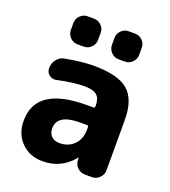

<svg xmlns="http://www.w3.org/2000/svg" viewBox="-139 -855 856 966"><g transform="rotate(20 289.5 -371.5)"><path d="M311 -238Q189 -238 189 -163Q189 -136 205 -120.5Q221 -105 248 -105Q296 -105 326 -135.5Q356 -166 356 -217V-229Q356 -238 347 -238ZM199 10Q130 10 85.5 -34.5Q41 -79 41 -150Q41 -332 311 -332H347Q356 -332 356 -340V-345Q356 -383 336.5 -400Q317 -417 271 -417Q210 -417 125 -398Q104 -394 87.5 -407Q71 -420 71 -441V-443Q71 -468 86.5 -488.5Q102 -509 126 -513Q214 -530 278 -530Q409 -530 463.5 -483Q518 -436 518 -327V-57Q518 -34 501 -17Q484 0 461 0H424Q400 0 383 -16.5Q366 -33 365 -57V-68Q365 -69 364 -69Q363 -69 362 -68Q299 10 199 10ZM384 -753H418Q441 -753 457.5 -736.5Q474 -720 474 -697V-660Q474 -637 457.5 -620Q441 -603 418 -603H384Q361 -603 344.5 -620Q328 -637 328 -660V-697Q328 -720 344.5 -736.5Q361 -753 384 -753ZM164 -753H198Q221 -753 237.5 -736.5Q254 -720 254 -697V-660Q254 -637 237.5 -620Q221 -603 198 -603H164Q141 -603 124.5 -620Q108 -637 108 -660V-697Q108 -720 124.5 -736.5Q141 -753 164 -753Z"/></g></svg>

Font: Rounded Mplus 1c ExtraBold
Style: Regular
Weight: 800
Version: Version 1.059.20150529